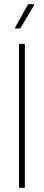

<svg xmlns="http://www.w3.org/2000/svg" viewBox="-20 -891 208 911"><path d="M74 0Q70 0 70 -4V-679Q70 -683 74 -683H94Q98 -683 98 -679V-4Q98 0 94 0ZM54 -756Q49 -756 52 -761L111 -867Q113 -871 117 -871H139Q145 -871 141 -865L78 -759Q76 -756 72 -756Z"/></svg>

Font: Sofia Sans Cond ExtraLight
Style: Regular
Weight: 200
Width: 3
Designer: Botio Nikoltchev, Ani Petrova
Foundry: lettersoup
Version: Version 4.100; ttfautohint (v1.8.3)